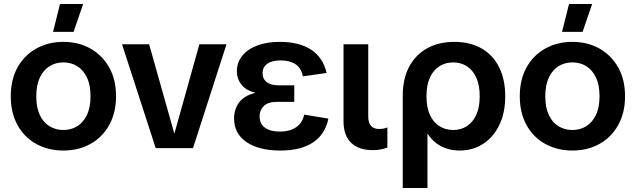

<svg xmlns="http://www.w3.org/2000/svg" viewBox="-20 -743 3189 963"><path d="M298 12Q222 12 162 -21Q102 -54 68 -115.5Q34 -177 34 -260Q34 -344 68 -405Q102 -466 162 -499.5Q222 -533 298 -533Q374 -533 433.5 -499.5Q493 -466 527.5 -405Q562 -344 562 -260Q562 -177 527.5 -115.5Q493 -54 433.5 -21Q374 12 298 12ZM298 -91Q337 -91 367.5 -110Q398 -129 416 -166.5Q434 -204 434 -260Q434 -317 416 -354.5Q398 -392 367.5 -411Q337 -430 298 -430Q259 -430 228.5 -411Q198 -392 180 -354.5Q162 -317 162 -260Q162 -204 179.5 -166.5Q197 -129 228 -110Q259 -91 298 -91ZM246 -583 281 -723H397L349 -583Z M761 0 592 -521H728L854 -74H855L980 -521H1116L948 0Z M1386 12Q1278 12 1216 -30.5Q1154 -73 1154 -149Q1154 -196 1180 -230Q1206 -264 1260 -277V-278Q1213 -290 1190.5 -319Q1168 -348 1168 -385Q1168 -429 1194.5 -462.5Q1221 -496 1269.5 -514.5Q1318 -533 1383 -533Q1482 -533 1541.5 -493Q1601 -453 1618 -377L1499 -360Q1491 -402 1462 -421Q1433 -440 1388 -440Q1344 -440 1320.5 -423Q1297 -406 1297 -376Q1297 -347 1318 -331Q1339 -315 1378 -315H1456V-232H1367Q1325 -232 1303.5 -211.5Q1282 -191 1282 -160Q1282 -122 1309 -102.5Q1336 -83 1385 -83Q1432 -83 1464 -104Q1496 -125 1506 -168L1627 -148Q1611 -69 1550 -28.5Q1489 12 1386 12Z M1849 10Q1780 10 1741.5 -26.5Q1703 -63 1703 -135V-521H1827V-158Q1827 -127 1841 -111.5Q1855 -96 1882 -96Q1891 -96 1901 -97.5Q1911 -99 1923 -104V-3Q1904 4 1887 7Q1870 10 1849 10Z M2000 200V-262Q2000 -349 2032.5 -409Q2065 -469 2123 -501Q2181 -533 2259 -533Q2338 -533 2395.5 -500Q2453 -467 2483.5 -405.5Q2514 -344 2514 -261Q2514 -176 2484 -115Q2454 -54 2402.5 -21Q2351 12 2285 12Q2253 12 2223 3Q2193 -6 2168 -25Q2143 -44 2125 -72H2124V200ZM2253 -91Q2292 -91 2322 -110.5Q2352 -130 2369 -167.5Q2386 -205 2386 -260Q2386 -316 2369 -353.5Q2352 -391 2322 -410.5Q2292 -430 2253 -430Q2214 -430 2183.5 -410.5Q2153 -391 2136 -353.5Q2119 -316 2119 -260Q2119 -205 2136 -167.5Q2153 -130 2183.5 -110.5Q2214 -91 2253 -91Z M2851 12Q2775 12 2715 -21Q2655 -54 2621 -115.5Q2587 -177 2587 -260Q2587 -344 2621 -405Q2655 -466 2715 -499.5Q2775 -533 2851 -533Q2927 -533 2986.5 -499.5Q3046 -466 3080.5 -405Q3115 -344 3115 -260Q3115 -177 3080.5 -115.5Q3046 -54 2986.5 -21Q2927 12 2851 12ZM2851 -91Q2890 -91 2920.5 -110Q2951 -129 2969 -166.5Q2987 -204 2987 -260Q2987 -317 2969 -354.5Q2951 -392 2920.5 -411Q2890 -430 2851 -430Q2812 -430 2781.5 -411Q2751 -392 2733 -354.5Q2715 -317 2715 -260Q2715 -204 2732.5 -166.5Q2750 -129 2781 -110Q2812 -91 2851 -91ZM2799 -583 2834 -723H2950L2902 -583Z"/></svg>

Font: TikTok Sans 24pt SemiBold
Style: Regular
Weight: 600
Version: Version 4.000